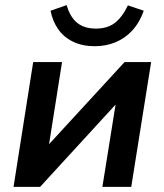

<svg xmlns="http://www.w3.org/2000/svg" viewBox="-20 -732 644 752"><path d="M33 0 110 -489H223L166 -128H136L468 -489H572L494 0H381L439 -362H469L137 0ZM351 -551Q303 -551 266.5 -568.5Q230 -586 208 -617.5Q186 -649 178 -690L241 -712Q255 -664 283 -642Q311 -620 356 -620Q401 -620 430 -642.5Q459 -665 481 -711L543 -690Q527 -644 498.5 -613Q470 -582 432.5 -566.5Q395 -551 351 -551Z"/></svg>

Font: Nunito Sans 12pt
Style: Bold Italic
Weight: 700
Italic angle: -9°
Designer: Vernon Adams
Foundry: Vernon Adams
Version: Version 3.101;gftools[0.9.27]